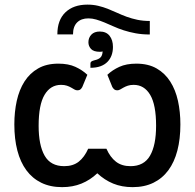

<svg xmlns="http://www.w3.org/2000/svg" viewBox="-20 -784 821 810"><path d="M433 -468.5 454 -416.5C457.7 -410.8 461 -407.2 464 -405.5C467 -403.8 470.7 -403 475 -403C479 -403 483 -404.2 487 -406.5C491 -408.8 495.7 -411.5 501 -414.5C506.3 -417.5 512.4 -420.2 519.3 -422.5C526.1 -424.8 534.3 -426 544 -426C573.7 -426 596.8 -412 613.5 -384C630.2 -356 638.5 -312.5 638.5 -253.5C638.5 -198.8 630 -156.8 613 -127.3C596 -97.8 568.5 -83 530.5 -83C505.8 -83 485.4 -89.3 469.3 -101.8C453.1 -114.3 439.7 -132.5 429 -156.5H352C341.3 -132.5 328 -114.3 312 -101.8C296 -89.3 275.7 -83 251 -83C212.7 -83 185.1 -97.8 168.3 -127.3C151.4 -156.8 143 -198.8 143 -253.5C143 -312.5 151.3 -356 168 -384C184.7 -412 207.8 -426 237.5 -426C247.2 -426 255.4 -424.8 262.2 -422.5C269.1 -420.2 275.1 -417.5 280.2 -414.5C285.4 -411.5 290 -408.8 294 -406.5C298 -404.2 302 -403 306 -403C310.7 -403 314.5 -403.8 317.5 -405.5C320.5 -407.2 323.7 -410.8 327 -416.5L348.5 -468.5C334.5 -481.8 317.7 -493 298 -502C278.3 -511 254.5 -515.5 226.5 -515.5C192.8 -515.5 164.2 -508.8 140.8 -495.2C117.2 -481.8 98.1 -463.3 83.2 -440C68.4 -416.7 57.6 -389.5 50.7 -358.5C43.9 -327.5 40.5 -294.3 40.5 -259C40.5 -218.3 44.7 -181.7 53.2 -149C61.7 -116.3 74.4 -88.6 91.2 -65.8C108.1 -42.9 129.1 -25.3 154.2 -13C179.4 -0.7 208.7 5.5 242 5.5C272 5.5 299.2 0.5 323.7 -9.5C348.2 -19.5 370.5 -34 390.5 -53C410.8 -34 433.2 -19.5 457.5 -9.5C481.8 0.5 509.2 5.5 539.5 5.5C572.8 5.5 602.1 -0.7 627.3 -13C652.4 -25.3 673.4 -42.9 690.3 -65.8C707.1 -88.6 719.8 -116.3 728.3 -149C736.8 -181.7 741 -218.3 741 -259C741 -294.3 737.6 -327.5 730.8 -358.5C723.9 -389.5 713.1 -416.7 698.2 -440C683.4 -463.3 664.2 -481.8 640.8 -495.2C617.2 -508.8 588.7 -515.5 555 -515.5C527 -515.5 503.2 -511 483.5 -502C463.8 -493 447 -481.8 433 -468.5ZM222 -639H288C288 -661 293.8 -677.8 305.2 -689.2C316.8 -700.8 332.7 -706.5 353 -706.5C364 -706.5 375.1 -704.8 386.2 -701.5C397.4 -698.2 409.1 -694 421.2 -689C433.4 -684 446.1 -678.5 459.2 -672.5C472.4 -666.5 486.7 -661 502.2 -656C517.7 -651 534.5 -646.8 552.5 -643.5C570.5 -640.2 590.3 -638.5 612 -638.5V-695.5C593 -695.5 575.6 -697.2 559.7 -700.5C543.9 -703.8 528.9 -708.1 514.7 -713.2C500.6 -718.4 487 -724 474 -730C461 -736 447.9 -741.6 434.7 -746.8C421.6 -751.9 408 -756.2 394 -759.5C380 -762.8 365 -764.5 349 -764.5C309.7 -764.5 278.7 -753.7 256 -732C233.3 -710.3 222 -679.3 222 -639ZM379.5 -530C372.8 -528.3 368.2 -526.5 365.5 -524.5C362.8 -522.5 361.5 -519.7 361.5 -516V-498C377.8 -498 391.9 -500.2 403.8 -504.5C415.6 -508.8 425.4 -515 433.3 -523C441.1 -531 446.9 -540.3 450.8 -551C454.6 -561.7 456.5 -573.3 456.5 -586C456.5 -605.3 451.8 -621 442.3 -633C432.8 -645 419 -651 401 -651C385.7 -651 373.8 -646.7 365.5 -638C357.2 -629.3 353 -618.5 353 -605.5C353 -594.8 356.7 -585.5 364 -577.5C371.3 -569.5 383.8 -565.5 401.5 -565.5C405.5 -565.5 409.3 -566 413 -567C412.3 -555.3 409.3 -546.8 403.8 -541.5C398.3 -536.2 390.2 -532.3 379.5 -530Z"/></svg>

Font: Lato Semibold
Style: Regular
Weight: 600
Designer: Lukasz Dziedzic
Foundry: tyPoland Lukasz Dziedzic
Version: Version 2.006; 2014-01-15